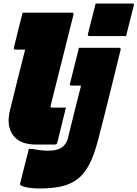

<svg xmlns="http://www.w3.org/2000/svg" viewBox="-20 -822 782 1092"><path d="M524 -802H733Q744 -802 741 -791L697 -617H488Q477 -617 480 -628ZM109 -750H390Q401 -750 398 -739Q366 -610 333 -480Q300 -350 268 -221Q266 -215 269 -212Q271 -210 275 -210H355Q343 -161 330.5 -111Q318 -61 306 -11Q303 0 292 0H184Q92 0 53.5 -54Q15 -108 37 -196Q58 -282 79.5 -368Q101 -454 123 -540H67Q56 -540 59 -551Q71 -601 83.5 -651Q96 -701 109 -750ZM658 -550Q668 -550 666 -539Q634 -409 602 -279Q570 -149 536 -19Q514 64 486 116.5Q458 169 419 198Q380 227 327.5 238.5Q275 250 204 250Q178 250 146.5 246Q115 242 98 232Q92 229 95 219Q108 168 119.5 122Q131 76 144 25H164Q187 30 211 32.5Q235 35 254 35Q276 35 294.5 31.5Q313 28 328 19Q342 10 352 -4Q362 -18 367 -39Q385 -113 403.5 -187Q422 -261 441 -335H386Q375 -335 378 -346L429 -550Z"/></svg>

Font: Recursive Mn Lnr St XBk
Style: Italic
Weight: 1000
Italic angle: -15°
Monospace: yes
Version: Version 1.079;hotconv 1.0.112;makeotfexe 2.5.65598; ttfautoh